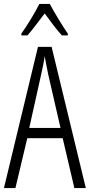

<svg xmlns="http://www.w3.org/2000/svg" viewBox="-20 -951 454 971"><path d="M232 -931H179C157 -887 117 -821 88 -781V-772H119C144 -800 178 -847 206 -883C234 -845 265 -802 293 -772H323V-781C301 -812 256 -885 232 -931ZM356 0H414L241 -714H172L0 0H58L118 -252H297ZM286 -304H128L188 -574C196 -609 202 -637 206 -667C211 -637 217 -609 224 -574Z"/></svg>

Font: Noto Sans UI Condensed Light
Style: Regular
Weight: 300
Width: 3
Designer: Monotype Design Team
Foundry: Monotype Imaging Inc.
Version: Version 1.901